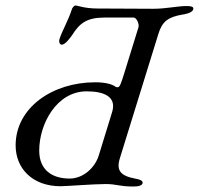

<svg xmlns="http://www.w3.org/2000/svg" viewBox="-20 -675 725 700"><path d="M467 5C486 5 500 1 500 -9C500 -16 491 -21 472 -24C420 -34 403 -53 417 -98L557 -550C571 -597 593 -613 646 -622C672 -626 685 -634 685 -644C685 -651 675 -653 660 -653C628 -653 585 -643 539 -643L335 -644C289 -644 262 -655 256 -655C249 -655 243 -645 242 -641C228 -598 208 -566 197 -533C193 -519 200 -512 205 -512C218 -512 235 -536 243 -547C270 -590 296 -611 361 -611H467C478 -611 488 -588 485 -576L433 -408C423 -376 417 -357 410 -357C408 -357 403 -357 401 -359C387 -369 362 -375 327 -375C172 -375 37 -283 37 -145C37 -60 99 4 201 4C221 4 321 -4 365 -4C407 -4 413 5 467 5ZM234 -24C170 -24 123 -55 123 -126C123 -224 187 -342 296 -342C362 -342 407 -321 388 -264L340 -108C326 -63 283 -24 234 -24Z"/></svg>

Font: EB Garamond
Style: Italic
Weight: 400
Italic angle: -17.2°
Designer: Georg Duffner and Octavio Pardo
Foundry: Georg Duffner
Version: Version 1.000;PS 001.000;hotconv 1.0.88;makeotf.lib2.5.64775